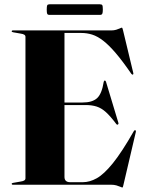

<svg xmlns="http://www.w3.org/2000/svg" viewBox="-20 -838 654 871"><path d="M244 -373H354.5Q399 -373 420.5 -392.8Q442 -412.5 450.5 -466.5Q451.5 -470.5 452.5 -471.5Q453.5 -472.5 455 -472.5Q459.5 -472.5 461 -466.5L517 -281Q518 -278 517.2 -276Q516.5 -274 515 -273Q513.5 -272.5 511.8 -272.5Q510 -272.5 507.5 -275.5Q481.5 -310 461 -328.8Q440.5 -347.5 418.8 -354.5Q397 -361.5 368.5 -361.5H244ZM33 -696Q33 -697.5 34.2 -698.8Q35.5 -700 38.5 -700H485Q497 -700 507 -703Q517 -706 523.8 -709.2Q530.5 -712.5 532.5 -712.5Q534 -712.5 535.2 -710.2Q536.5 -708 538 -701L584.5 -507.5Q585.5 -503.5 584.8 -502Q584 -500.5 582.5 -499.5Q581 -499 579.5 -499.8Q578 -500.5 575.5 -503.5Q536 -561 505 -597.2Q474 -633.5 448 -653.5Q422 -673.5 398.2 -681Q374.5 -688.5 349 -688.5H272.5V-35.5Q272.5 -23.5 279 -17.5Q285.5 -11.5 298 -11.5H356Q387 -11.5 419.2 -29.5Q451.5 -47.5 492 -97.5Q532.5 -147.5 587 -243Q589 -246 590.5 -247Q592 -248 594 -247Q595.5 -247 596.2 -244.8Q597 -242.5 596 -238.5L540 0.5Q538.5 8 537.5 10.2Q536.5 12.5 535 12.5Q532.5 12.5 525.5 9.2Q518.5 6 508 3Q497.5 0 483.5 0H38.5Q35.5 0 34.2 -1.2Q33 -2.5 33 -4Q33 -7.5 40 -8.5L74 -14.5Q85 -16 90.2 -19.5Q95.5 -23 95.5 -29V-671Q95.5 -677 90.2 -680.5Q85 -684 74 -685.5L40 -691.5Q33 -692.5 33 -696ZM192 -794.5Q192 -809.5 194.2 -814Q196.5 -818.5 204.5 -818.5H433.5Q441.5 -818.5 444 -814.5Q446.5 -810.5 446.5 -795Q446.5 -780.5 444 -775.5Q441.5 -770.5 433.5 -770.5H204.5Q196.5 -770.5 194.2 -775.2Q192 -780 192 -794.5Z"/></svg>

Font: Fraunces 120pt
Style: Bold
Weight: 700
Version: Version 1.000;[b76b70a41]